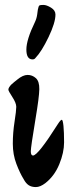

<svg xmlns="http://www.w3.org/2000/svg" viewBox="-20 -747 280 779"><path d="M205 -688Q205 -655 177 -596.5Q149 -538 124 -512Q120 -506 112 -506Q87 -506 87 -546Q87 -586 122 -658Q129 -673 131 -689Q133 -705 133.5 -707.5Q134 -710 134.5 -711.5Q135 -713 135.5 -715.5Q136 -718 136.5 -719.5Q137 -721 138 -722.5Q139 -724 140 -725Q143 -727 156 -727Q169 -727 187 -716Q205 -705 205 -688ZM215 -244Q226 -261 230.5 -261Q235 -261 237.5 -236Q240 -211 240 -169.5Q240 -128 220.5 -80.5Q201 -33 164 -4Q143 12 125.5 12Q108 12 96.5 4.5Q85 -3 76 -20Q61 -44 46.5 -82Q32 -120 32 -164Q32 -208 39 -253Q46 -298 46 -313.5Q46 -329 30 -353.5Q14 -378 14 -383Q14 -388 17.5 -393.5Q21 -399 26.5 -404.5Q32 -410 37.5 -414Q43 -418 50 -424Q73 -443 92 -443Q111 -443 125.5 -430Q140 -417 139.5 -385Q139 -353 124 -264Q105 -150 105 -133Q105 -116 114 -116Q134 -116 215 -244Z"/></svg>

Font: Devonshire
Style: Regular
Weight: 400
Designer: Astigmatic (AOETI)
Foundry: Astigmatic (AOETI)
Version: Version 1.001